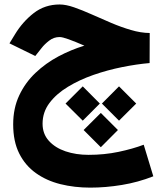

<svg xmlns="http://www.w3.org/2000/svg" viewBox="-20 -504 739 861"><path d="M651.4 -356 650.9 -221.2Q593.3 -216.3 527.6 -203.1Q461.9 -189.9 398.9 -168Q335.9 -146 284.2 -114.5Q232.4 -83 201.7 -42Q170.9 -1 170.9 50.8Q170.9 96.2 199 127.4Q227.1 158.7 273.9 174.6Q320.8 190.4 377 190.4Q448.2 190.4 511.7 177Q575.2 163.6 624.5 145L667.5 286.6Q599.1 313.5 526.6 325.4Q454.1 337.4 384.8 337.4Q313.5 337.4 251 321.8Q188.5 306.2 140.9 272.2Q93.3 238.3 66.2 184.3Q39.1 130.4 39.1 53.7Q39.1 -18.6 66.2 -76.2Q93.3 -133.8 139.2 -177.2Q185.1 -220.7 241.9 -251Q298.8 -281.2 358.4 -299.3Q315.4 -317.9 287.6 -327.9Q259.8 -337.9 247.1 -337.9Q221.2 -337.9 200.2 -321.5Q179.2 -305.2 166.5 -288.6L138.2 -252.9L22.5 -309.6L46.9 -349.6Q81.5 -406.7 131.3 -445.3Q181.2 -483.9 247.6 -483.9Q275.4 -483.9 312 -471.2Q348.6 -458.5 391.1 -439.5Q433.6 -420.4 478.5 -401.4Q523.4 -382.3 567.4 -369.4Q611.3 -356.4 651.4 -356ZM513.7 -116.7 590.8 -39.6 513.7 37.1 437 -39.6ZM351.1 -116.7 427.7 -39.6 351.1 37.1 273.9 -39.6ZM432.1 2.4 508.8 79.1 432.1 156.2 355 79.1Z"/></svg>

Font: Vazirmatn FD NL Black
Style: Regular
Weight: 900
Designer: Saber Rastikerdar
Foundry: Saber Rastikerdar
Version: Version 33.003